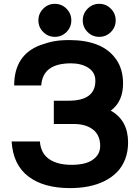

<svg xmlns="http://www.w3.org/2000/svg" viewBox="-20 -948 721 991"><path d="M472.2 -530.8Q472.2 -574.7 436 -597.9Q399.9 -621.1 346.2 -621.1Q200.2 -621.1 192.9 -506.8H53.2Q53.2 -665.5 189.9 -715.8Q228 -729.5 260.7 -735.4Q293.5 -741.2 338.9 -741.2Q420.4 -741.2 481.4 -717.5Q542.5 -693.8 578.9 -642.6Q615.2 -591.3 615.2 -517.1Q615.2 -423.3 551.8 -377Q641.1 -326.7 641.1 -212.9Q641.1 -165.5 626.2 -126.7Q611.3 -87.9 584.5 -60.3Q557.6 -32.7 520.3 -13.9Q482.9 4.9 438 13.9Q393.1 22.9 341.8 22.9Q205.1 22.9 126.2 -37.4Q47.4 -97.7 40 -217.8H186Q190.4 -156.7 233.4 -127Q276.4 -97.2 350.1 -97.2Q391.1 -97.2 422.9 -106.4Q454.6 -115.7 475.8 -138.2Q497.1 -160.6 497.1 -194.8Q497.1 -250 460.2 -279.1Q423.3 -308.1 359.9 -308.1H257.8V-428.2H334Q472.2 -428.2 472.2 -530.8ZM203.1 -782.7Q178.2 -807.6 178.2 -842.8Q178.2 -877.9 203.1 -903.1Q228 -928.2 263.2 -928.2Q298.3 -928.2 323.2 -903.1Q348.1 -877.9 348.1 -842.8Q348.1 -807.6 323.2 -782.7Q298.3 -757.8 263.2 -757.8Q228 -757.8 203.1 -782.7ZM432.1 -782.7Q407.2 -807.6 407.2 -842.8Q407.2 -877.9 432.1 -903.1Q457 -928.2 492.2 -928.2Q527.3 -928.2 552.2 -903.1Q577.1 -877.9 577.1 -842.8Q577.1 -807.6 552.2 -782.7Q527.3 -757.8 492.2 -757.8Q457 -757.8 432.1 -782.7Z"/></svg>

Font: Miedinger*
Style: Bold
Weight: 700
Version: Version 001.000